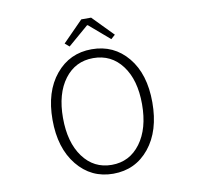

<svg xmlns="http://www.w3.org/2000/svg" viewBox="-97 -1032 1195 1147"><g transform="rotate(-10 500.0 -458.5)"><path d="M499 12.7Q365.2 12.7 280.8 -91.3Q196.3 -195.3 196.3 -367.2Q196.3 -538.1 280.8 -640.1Q365.2 -742.2 499 -742.2Q633.8 -742.2 717.8 -640.6Q801.8 -539.1 801.8 -367.2Q801.8 -194.3 717.8 -90.8Q633.8 12.7 499 12.7ZM739.3 -367.2Q739.3 -514.6 673.8 -601.6Q608.4 -688.5 499 -688.5Q390.6 -688.5 325.2 -601.6Q259.8 -514.6 259.8 -367.2Q259.8 -218.8 325.2 -129.9Q390.6 -41 499 -41Q607.4 -41 673.3 -129.9Q739.3 -218.8 739.3 -367.2ZM346.7 -803.7 469.7 -928.7H529.3L651.4 -803.7L626 -781.2L502 -887.7H497.1L373 -781.2Z"/></g></svg>

Font: GenEi Gothic M Light
Style: Regular
Weight: 300
Designer: o_tamon (Modified); [Source Han Sans]
Ryoko NISHIZUKA  (kana & ideographs); Paul D. Hunt (Latin, Greek & Cyrillic); Wenl
Version: Version 1.1a;Original Version 1.004